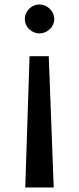

<svg xmlns="http://www.w3.org/2000/svg" viewBox="-20 -784 350 850"><path d="M154.8 -764.2Q180.7 -764.2 200.4 -744.9Q220.2 -725.6 220.2 -699.2Q220.2 -673.8 200.4 -655Q180.7 -636.2 154.8 -636.2Q128.4 -636.2 109.1 -655Q89.8 -673.8 89.8 -699.2Q89.8 -726.1 109.1 -745.1Q128.4 -764.2 154.8 -764.2ZM195.8 -535.2 217.8 45.9H91.8L110.8 -535.2Z"/></svg>

Font: Stilu
Style: Regular
Weight: 400
Designer: Genilson Lima Santos
Foundry: Genilson Lima Santos
Version: Version 1.200;PS 001.200;hotconv 1.0.88;makeotf.lib2.5.64775